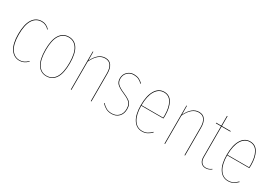

<svg xmlns="http://www.w3.org/2000/svg" viewBox="27 -1451 3214 2260"><g transform="rotate(30 1633.5 -321.0)"><path d="M338 -478 333 -473Q291 -520 232 -520Q156 -520 114 -453.5Q72 -387 72 -256Q72 -128 115 -63Q158 2 230 2Q291 2 337 -49L342 -44Q294 9 230 9Q154 9 108.5 -58.5Q63 -126 63 -256Q63 -390 107.5 -459Q152 -528 232 -528Q293 -528 338 -478Z M763 -262Q763 -125 719.5 -58Q676 9 596 9Q518 9 474.5 -58Q431 -125 431 -258Q431 -394 475.5 -461Q520 -528 598 -528Q677 -528 720 -461.5Q763 -395 763 -262ZM439 -258Q439 -128 480 -63Q521 2 596 2Q672 2 713.5 -63.5Q755 -129 755 -262Q755 -392 714 -456Q673 -520 598 -520Q524 -520 481.5 -455.5Q439 -391 439 -258Z M1206 -378V0H1198V-378Q1198 -446 1172.5 -483Q1147 -520 1094 -520Q997 -520 934 -385V0H926V-518H933L934 -398Q997 -528 1095 -528Q1151 -528 1178.5 -488Q1206 -448 1206 -378Z M1606 -475 1601 -469Q1575 -496 1547.5 -508Q1520 -520 1483 -520Q1434 -520 1400.5 -487.5Q1367 -455 1367 -404Q1367 -361 1393.5 -334Q1420 -307 1488 -278Q1538 -256 1565 -238Q1592 -220 1604.5 -195Q1617 -170 1617 -131Q1617 -67 1579.5 -29Q1542 9 1483 9Q1438 9 1406 -8Q1374 -25 1344 -57L1349 -62Q1379 -30 1409 -14Q1439 2 1483 2Q1539 2 1574 -34Q1609 -70 1609 -131Q1609 -169 1597 -192.5Q1585 -216 1559.5 -233Q1534 -250 1484 -272Q1414 -302 1386.5 -330Q1359 -358 1359 -404Q1359 -458 1395 -493Q1431 -528 1483 -528Q1521 -528 1550 -515Q1579 -502 1606 -475Z M2040 -250H1739Q1740 -128 1782 -63Q1824 2 1895 2Q1933 2 1961 -12Q1989 -26 2018 -56L2023 -50Q1993 -20 1963.5 -5.5Q1934 9 1896 9Q1820 9 1775.5 -59.5Q1731 -128 1731 -254Q1731 -383 1774.5 -455.5Q1818 -528 1894 -528Q1968 -528 2005 -462.5Q2042 -397 2042 -287Q2042 -276 2040 -250ZM2034 -289Q2034 -394 1999 -457Q1964 -520 1894 -520Q1824 -520 1782 -451.5Q1740 -383 1739 -257H2033Q2034 -269 2034 -289Z M2479 -378V0H2471V-378Q2471 -446 2445.5 -483Q2420 -520 2367 -520Q2270 -520 2207 -385V0H2199V-518H2206L2207 -398Q2270 -528 2368 -528Q2424 -528 2451.5 -488Q2479 -448 2479 -378Z M2840 -19Q2821 -6 2803 1.5Q2785 9 2761 9Q2720 9 2696.5 -18.5Q2673 -46 2673 -94V-510H2603V-518H2673V-651H2681V-518H2801L2800 -510H2681V-95Q2681 -49 2702.5 -23.5Q2724 2 2762 2Q2784 2 2801.5 -5Q2819 -12 2836 -25Z M3208 -250H2907Q2908 -128 2950 -63Q2992 2 3063 2Q3101 2 3129 -12Q3157 -26 3186 -56L3191 -50Q3161 -20 3131.5 -5.5Q3102 9 3064 9Q2988 9 2943.5 -59.5Q2899 -128 2899 -254Q2899 -383 2942.5 -455.5Q2986 -528 3062 -528Q3136 -528 3173 -462.5Q3210 -397 3210 -287Q3210 -276 3208 -250ZM3202 -289Q3202 -394 3167 -457Q3132 -520 3062 -520Q2992 -520 2950 -451.5Q2908 -383 2907 -257H3201Q3202 -269 3202 -289Z"/></g></svg>

Font: Fira Sans Compressed Eight
Style: Regular
Weight: 100
Width: 1
Designer: bBox Type GmbH & Carrois Corporate GbR & Edenspiekermann AG
Foundry: bBox Type GmbH & Carrois Corporate GbR & Edenspiekermann AG
Version: Version 4.301